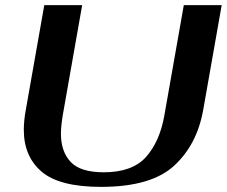

<svg xmlns="http://www.w3.org/2000/svg" viewBox="-20 -720 886 750"><path d="M73 -213Q73 -249 81 -292L153 -700H301L225 -269Q218 -225 218 -198Q218 -128 256 -87.5Q294 -47 385 -47Q497 -47 550.5 -107Q604 -167 622 -269L698 -700H846L774 -292Q750 -155 660 -72.5Q570 10 375 10Q212 10 142.5 -49.5Q73 -109 73 -213Z"/></svg>

Font: Fahkwang SemiBold
Style: Italic
Weight: 600
Italic angle: -10°
Version: Version 1.000; ttfautohint (v1.6)